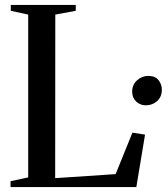

<svg xmlns="http://www.w3.org/2000/svg" viewBox="-20 -763 682 783"><path d="M23 0V-24L95 -39.5V-703.5L24 -719V-743H289V-719L205.5 -703.5L205 -36.5L451.5 -53L520 -222L571.5 -214L536 0ZM574.5 -333.5Q552 -333.5 535.5 -348.8Q519 -364 519 -389.5Q519 -417.5 539 -435.5Q559 -453.5 584.5 -453.5Q613 -453.5 626.5 -436.2Q640 -419 640 -397Q640 -368 620.8 -350.8Q601.5 -333.5 574.5 -333.5Z"/></svg>

Font: Merriweather 120pt
Style: Regular
Weight: 400
Version: Version 2.100